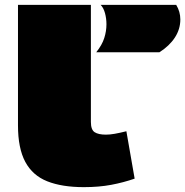

<svg xmlns="http://www.w3.org/2000/svg" viewBox="-20 -760 762 790"><path d="M354 -740V-258Q354 -226 369.5 -216Q385 -206 416 -206Q432 -206 452 -209.5Q472 -213 500 -220L534 -25Q488 -9 437.5 0.5Q387 10 325 10Q235 10 174.5 -14Q114 -38 84 -94Q54 -150 54 -244V-740ZM376 -545Q400 -575 409 -603.5Q418 -632 418 -660Q418 -684 412 -706Q406 -728 394 -740H705Q722 -712 722 -680Q722 -640 699.5 -605.5Q677 -571 636 -545Z"/></svg>

Font: Georama ExtraExtended Black
Style: Regular
Weight: 900
Width: 8
Designer: Jean-Baptiste Levee
Foundry: Production Type
Version: Version 1.000